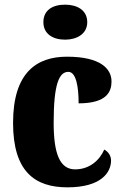

<svg xmlns="http://www.w3.org/2000/svg" viewBox="-20 -793 529 823"><path d="M259 -623C310 -623 354 -648 354 -698C354 -750 310 -773 259 -773C206 -773 166 -750 166 -698C166 -648 206 -623 259 -623ZM269 10C414 10 456 -54 456 -105C456 -125 445 -142 427 -152C406 -104 362 -67 302 -67C236 -67 210 -135 210 -267C210 -435 234 -485 273 -485C306 -485 317 -422 317 -350C440 -350 458 -402 458 -444C458 -498 411 -550 267 -550C138 -550 36 -483 36 -266C36 -58 129 10 269 10Z"/></svg>

Font: Noto Serif Khmer Condensed Black
Style: Regular
Weight: 900
Width: 3
Designer: Danh Hong and the Monotype Design Team
Foundry: Monotype Imaging Inc.
Version: Version 2.004